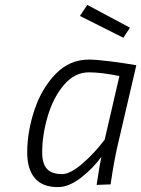

<svg xmlns="http://www.w3.org/2000/svg" viewBox="-20 -753 576 783"><path d="M91 -131Q91 -216 120.5 -304.5Q150 -393 207 -451.5Q264 -510 342 -510Q373 -510 428.5 -503Q484 -496 536 -487L460 -161Q445 -97 431 -1L374 1Q387 -86 394 -114Q360 -67 310.5 -28.5Q261 10 216 10Q153 10 122 -26.5Q91 -63 91 -131ZM407 -184 467 -443Q392 -458 343 -458Q284 -458 240.5 -406.5Q197 -355 174.5 -278.5Q152 -202 152 -131Q152 -87 171 -65Q190 -43 233 -43Q267 -43 317.5 -87Q368 -131 407 -184ZM306 -688 336 -733 510 -640 483 -599Z"/></svg>

Font: Cairo Light
Style: Italic
Weight: 300
Italic angle: -13°
Designer: Mohamed Gaber, Accademia di Belle Arti di Urbino and others
Foundry: Kief Type Foundry, Accademia di Belle Arti di Urbino and others
Version: Version 3.011